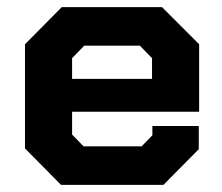

<svg xmlns="http://www.w3.org/2000/svg" viewBox="-20 -518 623 538"><path d="M50 -102V-394L153 -498H434L538 -394V-205H182V-141L214 -108H377L407 -139V-165H537V-100L438 0H151ZM406 -297V-355L372 -390H216L182 -355V-297Z"/></svg>

Font: Chakra Petch
Style: Bold
Weight: 700
Designer: Katatrad Aksorn Co.,Ltd.
Foundry: Cadson Demak Co.,Ltd.
Version: Version 1.000; ttfautohint (v1.6)